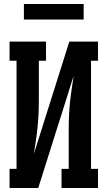

<svg xmlns="http://www.w3.org/2000/svg" viewBox="-20 -944 540 964"><path d="M28 0V-96H63V-639H28V-735H211V-639H175V-441Q175 -407 173.5 -373Q172 -339 168.5 -305Q165 -271 160 -237.5Q155 -204 150 -171L328 -735H472V-639H437V-96H472V0H289V-96H325V-294Q325 -328 326.5 -362Q328 -396 331.5 -430Q335 -464 340 -497.5Q345 -531 350 -564L172 0ZM100 -846V-924H400V-846Z"/></svg>

Font: Iosevka Gothic
Style: Bold
Weight: 700
Monospace: yes
Designer: Belleve Invis
Foundry: Belleve Invis
Version: Version 15.5.1; ttfautohint (v1.8.4)